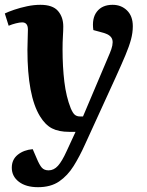

<svg xmlns="http://www.w3.org/2000/svg" viewBox="-24 -548 609 798"><path d="M329 53Q307 102 282 142Q257 182 222 206Q187 230 134 230Q84 230 54.5 207.5Q25 185 25 149Q25 115 50 95Q75 75 112 72L128 109Q140 138 150 149Q160 160 178 160Q200 160 217 141Q234 122 253 80L290 0H264Q220 0 192 -14.5Q164 -29 142 -65Q90 -150 90 -341Q90 -360 91 -384.5Q92 -409 92 -425Q92 -455 68 -455Q58 -455 42 -451Q26 -447 12 -441L-4 -492Q10 -499 35 -507.5Q60 -516 88.5 -522Q117 -528 144 -528Q195 -528 217 -502.5Q239 -477 239 -438Q239 -421 237.5 -397.5Q236 -374 236 -343Q236 -270 243.5 -208Q251 -146 270 -98Q279 -77 287.5 -70.5Q296 -64 308 -64H321L432 -326Q448 -363 443 -382.5Q438 -402 408 -411L364 -423Q357 -472 379 -500Q401 -528 444 -528Q480 -528 504 -504.5Q528 -481 528 -439Q528 -412 520.5 -384Q513 -356 497.5 -319Q482 -282 457 -227Z"/></svg>

Font: Literata 36pt
Style: Bold Italic
Weight: 700
Italic angle: -2°
Designer: Latin by Veronika Burian and Jose Scaglione. Greek by Irene Vlachou. Cyrillic by Vera Evstafieva
Foundry: TypeTogether
Version: Version 3.002